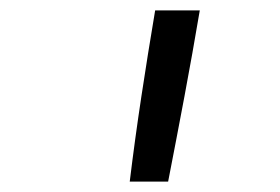

<svg xmlns="http://www.w3.org/2000/svg" viewBox="-20 -792 540 370"><path d="M230 -442Q240 -524 252.5 -606.5Q265 -689 279 -772H365Q351 -689 335.5 -606.5Q320 -524 304 -442Z"/></svg>

Font: Iosevka Term Curly
Style: Italic
Weight: 400
Italic angle: -9°
Designer: Belleve Invis
Foundry: Belleve Invis
Version: Version 32.3.0